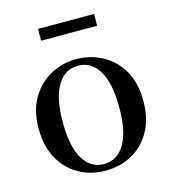

<svg xmlns="http://www.w3.org/2000/svg" viewBox="-111 -823 834 930"><g transform="rotate(-15 306.0 -358.0)"><path d="M305 16Q232 16 172.5 -17Q113 -50 78 -113Q43 -176 43 -265Q43 -354 79.5 -416Q116 -478 176 -510.5Q236 -543 305 -543Q375 -543 435 -511Q495 -479 531.5 -417Q568 -355 568 -265Q568 -175 533 -112.5Q498 -50 438.5 -17Q379 16 305 16ZM305 -17Q372 -17 409.5 -79.5Q447 -142 447 -263Q447 -385 409.5 -447.5Q372 -510 305 -510Q239 -510 201.5 -447.5Q164 -385 164 -263Q164 -142 201.5 -79.5Q239 -17 305 -17ZM165 -673V-732H446V-673Z"/></g></svg>

Font: Early Summer Mincho SemiBold
Style: Regular
Weight: 600
Designer: GuiWonder
Version: Version 1.002